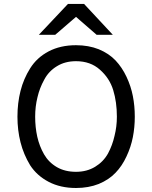

<svg xmlns="http://www.w3.org/2000/svg" viewBox="-20 -941 770 973"><path d="M469.7 -764.6Q443.4 -787.1 365.2 -855.5Q338.9 -832 259.8 -764.6Q239.3 -764.6 176.8 -764.6Q213.9 -803.7 324.2 -920.9Q344.7 -920.9 406.2 -920.9Q442.4 -881.8 551.8 -764.6Q531.2 -764.6 469.7 -764.6ZM365.2 11.7Q286.1 11.7 226.6 -19.5Q167 -50.8 132.8 -103.5Q99.6 -158.2 84 -219.7Q68.4 -281.2 68.4 -349.6Q68.4 -418.9 84 -480.5Q99.6 -542 132.8 -594.7Q167 -649.4 226.6 -680.7Q286.1 -711.9 365.2 -711.9Q428.7 -711.9 480.5 -691.4Q532.2 -669.9 565.4 -634.8Q598.6 -599.6 621.1 -551.8Q643.6 -503.9 653.3 -454.1Q663.1 -404.3 663.1 -349.6Q663.1 -295.9 653.3 -246.1Q643.6 -196.3 621.1 -148.4Q598.6 -99.6 565.4 -65.4Q532.2 -30.3 480.5 -8.8Q428.7 11.7 365.2 11.7ZM365.2 -70.3Q419.9 -70.3 461.9 -95.7Q503.9 -121.1 527.3 -163.1Q549.8 -205.1 560.5 -252.9Q572.3 -299.8 572.3 -349.6Q572.3 -423.8 553.7 -484.4Q535.2 -544.9 486.3 -587.9Q438.5 -630.9 365.2 -630.9Q309.6 -630.9 268.6 -605.5Q226.6 -580.1 204.1 -537.1Q180.7 -495.1 169.9 -448.2Q158.2 -401.4 158.2 -349.6Q158.2 -295.9 168.9 -248Q179.7 -200.2 203.1 -159.2Q226.6 -118.2 268.6 -93.8Q309.6 -70.3 365.2 -70.3Z"/></svg>

Font: Overpass
Style: Regular
Weight: 400
Designer: Delve Withrington, Thomas Jockin
Version: Version 3.000;DELV;Overpass; ttfautohint (v1.5)